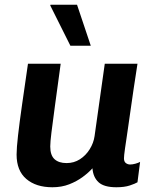

<svg xmlns="http://www.w3.org/2000/svg" viewBox="-20 -780 658 810"><path d="M201 10Q132 10 91 -25Q50 -60 50 -128Q50 -155 56 -208Q62 -261 73 -338Q84 -415 98 -511H236Q221 -402 211.5 -331.5Q202 -261 197 -221Q192 -181 192 -162Q192 -125 210 -108.5Q228 -92 261 -92Q292 -92 317 -108Q342 -124 358.5 -150.5Q375 -177 379 -206L422 -511H560Q551 -454 544 -406.5Q537 -359 531.5 -320Q526 -281 521.5 -250Q517 -219 513.5 -195Q510 -171 507.5 -154.5Q505 -138 504 -127Q503 -116 503 -112Q503 -98 511 -92Q519 -86 529 -86Q539 -86 551.5 -89.5Q564 -93 571 -97L560 -11Q550 -5 527.5 2.5Q505 10 471 10Q419 10 396 -11Q373 -32 370 -70Q354 -52 329 -33.5Q304 -15 272 -2.5Q240 10 201 10ZM277 -587 192 -757 193 -760H305L363 -587Z"/></svg>

Font: Chivo SemiBold
Style: Italic
Weight: 600
Italic angle: -8.05°
Designer: Hector Gatti
Foundry: Omnibus-Type
Version: Version 2.002